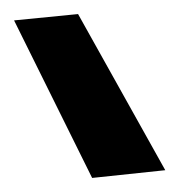

<svg xmlns="http://www.w3.org/2000/svg" viewBox="-11 -788 255 273"><g transform="rotate(90 116.5 -651.5)"><path d="M9 -544 0 -635 222 -759 233 -655Z"/></g></svg>

Font: DM Sans 17pt
Style: Bold
Weight: 700
Version: Version 4.004;gftools[0.9.30]